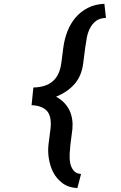

<svg xmlns="http://www.w3.org/2000/svg" viewBox="-20 -801 627 997"><path d="M381.8 175.8 400.9 102.5Q375 100.6 362.3 84.7Q349.6 68.8 344.7 46.9Q340.3 23.9 341.8 -2.9Q343.3 -29.8 345.7 -50.8L356 -131.3Q358.4 -157.7 354.5 -182.6Q350.6 -207.5 340.3 -229Q329.6 -250.5 312.3 -268.3Q294.9 -286.1 271 -298.8Q331.1 -323.2 367.4 -365Q403.8 -406.7 412.1 -472.7L422.4 -552.7Q425.8 -578.6 430.9 -605.7Q436 -632.8 447.8 -655.3Q459.5 -677.7 478.8 -692.4Q498 -707 530.3 -708L522 -781.2Q473.1 -779.3 436 -760Q398.9 -740.7 372.6 -710Q346.2 -679.2 330.3 -638.7Q314.5 -598.1 308.6 -552.7L298.3 -472.7Q289.6 -409.2 253.2 -378.4Q216.8 -347.7 153.3 -346.7L144 -254.9Q174.3 -253.4 194.6 -244.9Q214.8 -236.3 226.6 -221.7Q238.3 -206.1 241.9 -183.6Q245.6 -161.1 242.2 -131.8L231.9 -51.3Q227.5 -14.2 233.9 23.7Q240.2 61.5 255.4 91.8Q272.9 126.5 304.2 149.9Q335.4 173.3 381.8 175.8Z"/></svg>

Font: Roboto Mono SemiBold
Style: Italic
Weight: 600
Italic angle: -10°
Monospace: yes
Designer: Google
Version: Version 3.000